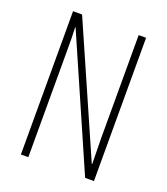

<svg xmlns="http://www.w3.org/2000/svg" viewBox="-132 -807 781 899"><g transform="rotate(20 258.5 -357.0)"><path d="M441 0V-714H404V-202C404 -172 405 -120 406 -72H404L122 -714H77V0H114V-526C114 -579 114 -615 112 -647H114L397 0Z"/></g></svg>

Font: Noto Sans Thai Looped ExtraCondensed ExtraLight
Style: Regular
Weight: 200
Width: 2
Designer: Sasikarn Vongin, Ben Mitchell
Foundry: The Fontpad Ltd
Version: Version 1.001